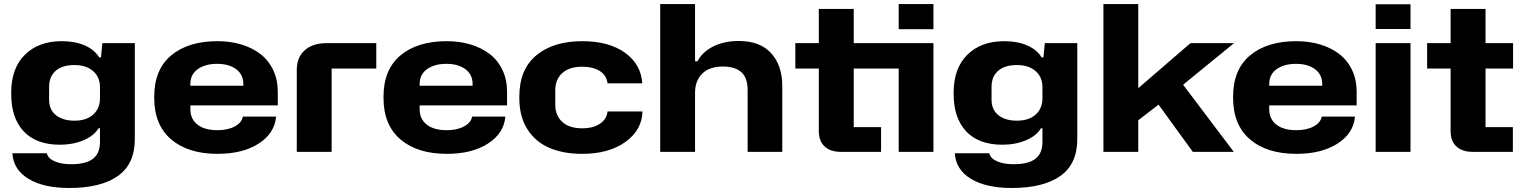

<svg xmlns="http://www.w3.org/2000/svg" viewBox="-20 -749 7519 947"><path d="M320.8 178.2Q195.3 178.2 120.6 133.1Q45.9 87.9 41 6.8H210.9Q216.8 32.7 250 46.9Q283.2 61 330.1 61Q403.3 61 438.2 34.4Q473.1 7.8 473.1 -48.8V-116.2H465.8Q444.3 -79.6 392.3 -57.4Q340.3 -35.2 275.9 -35.2Q158.7 -35.2 96.9 -101.1Q35.2 -167 35.2 -286.1V-292Q35.2 -412.1 102.8 -479Q170.4 -545.9 284.2 -545.9Q350.1 -545.9 398.2 -524.9Q446.3 -503.9 469.2 -465.8H478L484.9 -536.1H645V-63Q645 60.1 561.3 119.1Q477.5 178.2 320.8 178.2ZM347.2 -153.8Q406.7 -153.8 439.9 -184.1Q473.1 -214.4 473.1 -264.2V-318.8Q473.1 -369.6 438.7 -398.9Q404.3 -428.2 347.2 -428.2Q287.1 -428.2 254.6 -399.7Q222.2 -371.1 222.2 -320.8V-257.8Q222.2 -207.5 256.1 -180.7Q290 -153.8 347.2 -153.8Z M1052.7 9.8Q907.7 9.8 824.2 -61.5Q740.7 -132.8 740.7 -266.1V-272Q740.7 -406.2 824.7 -476.1Q908.7 -545.9 1052.7 -545.9Q1115.7 -545.9 1169.7 -529.8Q1223.6 -513.7 1263.9 -482.9Q1304.2 -452.1 1327.1 -404.3Q1350.1 -356.4 1350.1 -296.9V-229H918.9V-210.9Q918.9 -162.1 953.9 -134.5Q988.8 -106.9 1052.7 -106.9Q1104 -106.9 1138.2 -125.5Q1172.4 -144 1177.7 -173.8H1341.8Q1334.5 -91.3 1255.9 -40.8Q1177.2 9.8 1052.7 9.8ZM918.9 -335V-326.2H1180.2V-335Q1180.2 -381.3 1144.8 -407.7Q1109.4 -434.1 1050.8 -434.1Q992.2 -434.1 955.6 -408Q918.9 -381.8 918.9 -335Z M1443.8 0V-403.8Q1443.8 -466.3 1483.2 -501.2Q1522.5 -536.1 1588.9 -536.1H1835.9V-411.1H1615.7V0Z M2183.6 9.8Q2038.6 9.8 1955.1 -61.5Q1871.6 -132.8 1871.6 -266.1V-272Q1871.6 -406.2 1955.6 -476.1Q2039.6 -545.9 2183.6 -545.9Q2246.6 -545.9 2300.5 -529.8Q2354.5 -513.7 2394.8 -482.9Q2435.1 -452.1 2458 -404.3Q2481 -356.4 2481 -296.9V-229H2049.8V-210.9Q2049.8 -162.1 2084.7 -134.5Q2119.6 -106.9 2183.6 -106.9Q2234.9 -106.9 2269 -125.5Q2303.2 -144 2308.6 -173.8H2472.7Q2465.3 -91.3 2386.7 -40.8Q2308.1 9.8 2183.6 9.8ZM2049.8 -335V-326.2H2311V-335Q2311 -381.3 2275.6 -407.7Q2240.2 -434.1 2181.6 -434.1Q2123 -434.1 2086.4 -408Q2049.8 -381.8 2049.8 -335Z M2851.6 9.8Q2758.3 9.8 2689.5 -19.8Q2620.6 -49.3 2581.1 -111.8Q2541.5 -174.3 2541.5 -264.2V-272.9Q2541.5 -406.7 2625.5 -476.3Q2709.5 -545.9 2851.6 -545.9Q2983.4 -545.9 3062.7 -488.8Q3142.1 -431.6 3147.9 -337.9H2976.6Q2971.7 -377.9 2938 -398.9Q2904.3 -419.9 2851.6 -419.9Q2787.6 -419.9 2753.2 -388.4Q2718.8 -356.9 2718.8 -304.2V-231.9Q2718.8 -179.2 2753.2 -147.7Q2787.6 -116.2 2851.6 -116.2Q2905.8 -116.2 2939 -138.7Q2972.2 -161.1 2976.6 -199.2H3148.9Q3146.5 -107.4 3064.7 -48.8Q2982.9 9.8 2851.6 9.8Z M3236.3 0V-729H3408.2V-446.8H3420.4Q3443.8 -492.7 3497.8 -519.8Q3551.8 -546.9 3623.5 -546.9Q3728.5 -546.9 3783.4 -486.8Q3838.4 -426.8 3838.4 -324.2V0H3667.5V-304.2Q3667.5 -366.7 3635.7 -393.8Q3604 -420.9 3545.4 -420.9Q3479.5 -420.9 3443.8 -386Q3408.2 -351.1 3408.2 -291V0Z M4412.6 -605V-729H4584V-605ZM4412.6 -411.1H4190.9V-122.1H4325.7V0H4127Q4076.2 0 4047.4 -26.4Q4018.6 -52.7 4018.6 -103V-411.1H3902.8V-536.1H4018.6V-705.1H4190.9V-536.1H4584V0H4412.6Z M4969.2 178.2Q4843.8 178.2 4769 133.1Q4694.3 87.9 4689.5 6.8H4859.4Q4865.2 32.7 4898.4 46.9Q4931.6 61 4978.5 61Q5051.8 61 5086.7 34.4Q5121.6 7.8 5121.6 -48.8V-116.2H5114.3Q5092.8 -79.6 5040.8 -57.4Q4988.8 -35.2 4924.3 -35.2Q4807.1 -35.2 4745.4 -101.1Q4683.6 -167 4683.6 -286.1V-292Q4683.6 -412.1 4751.2 -479Q4818.8 -545.9 4932.6 -545.9Q4998.5 -545.9 5046.6 -524.9Q5094.7 -503.9 5117.7 -465.8H5126.5L5133.3 -536.1H5293.5V-63Q5293.5 60.1 5209.7 119.1Q5126 178.2 4969.2 178.2ZM4995.6 -153.8Q5055.2 -153.8 5088.4 -184.1Q5121.6 -214.4 5121.6 -264.2V-318.8Q5121.6 -369.6 5087.2 -398.9Q5052.7 -428.2 4995.6 -428.2Q4935.5 -428.2 4903.1 -399.7Q4870.6 -371.1 4870.6 -320.8V-257.8Q4870.6 -207.5 4904.5 -180.7Q4938.5 -153.8 4995.6 -153.8Z M5422.4 0V-729H5594.2V-314L5851.6 -536.1H6066.4L5815.4 -331.1L6065.4 0H5863.3L5694.3 -232.9L5594.2 -155.8V0Z M6374 9.8Q6229 9.8 6145.5 -61.5Q6062 -132.8 6062 -266.1V-272Q6062 -406.2 6146 -476.1Q6230 -545.9 6374 -545.9Q6437 -545.9 6491 -529.8Q6544.9 -513.7 6585.2 -482.9Q6625.5 -452.1 6648.4 -404.3Q6671.4 -356.4 6671.4 -296.9V-229H6240.2V-210.9Q6240.2 -162.1 6275.1 -134.5Q6310.1 -106.9 6374 -106.9Q6425.3 -106.9 6459.5 -125.5Q6493.7 -144 6499 -173.8H6663.1Q6655.8 -91.3 6577.1 -40.8Q6498.5 9.8 6374 9.8ZM6240.2 -335V-326.2H6501.5V-335Q6501.5 -381.3 6466.1 -407.7Q6430.7 -434.1 6372.1 -434.1Q6313.5 -434.1 6276.9 -408Q6240.2 -381.8 6240.2 -335Z M6765.1 -606V-728H6937V-606ZM6765.1 0V-536.1H6937V0Z M7243.2 0Q7192.4 0 7163.6 -26.4Q7134.8 -52.7 7134.8 -103V-411.1H7019V-536.1H7134.8V-705.1H7307.1V-536.1H7442.9V-411.1H7307.1V-122.1H7441.9V0Z"/></svg>

Font: Hubot Sans Expanded
Style: Bold
Weight: 700
Width: 7
Designer: Deni Anggara
Foundry: GitHub
Version: Version 1.001;gftools[0.9.31]